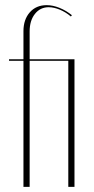

<svg xmlns="http://www.w3.org/2000/svg" viewBox="-20 -725 364 745"><path d="M71 -495V-604Q71 -649 95.5 -677Q120 -705 161 -705Q185 -705 211 -694.5Q237 -684 259 -666L255 -661Q235 -678 212 -687.5Q189 -697 169 -697Q136 -697 115.5 -671Q95 -645 95 -603V-495H269V0H245V-489H95V0H71V-489H15V-495Z"/></svg>

Font: Moniqa Thin Display
Style: Regular
Weight: 100
Designer: Rajesh Rajput
Foundry: Rajesh Rajput
Version: Version 1.000